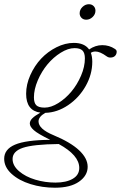

<svg xmlns="http://www.w3.org/2000/svg" viewBox="-77 -649 576 914"><path d="M333.5 -555.2Q319.8 -555.2 311 -564Q302.2 -572.8 302.2 -585.9Q302.2 -603 315.7 -616Q329.1 -628.9 346.2 -628.9Q359.9 -628.9 368.7 -620.1Q377.4 -611.3 377.4 -598.1Q377.4 -581.1 364 -568.1Q350.6 -555.2 333.5 -555.2ZM184.6 244.6Q123.5 244.6 68.4 227.5Q13.2 210.4 -22 178.5Q-57.1 146.5 -57.1 106.9Q-57.1 61.5 -5.6 39.6Q45.9 17.6 162.1 16.6Q103 -12.2 84 -29.3Q64.9 -46.4 64.9 -61Q64.9 -73.7 76.7 -85.7Q88.4 -97.7 115.2 -112.8Q47.4 -122.1 47.4 -202.6Q47.4 -247.1 67.4 -291.7Q87.4 -336.4 118.9 -369.9Q150.4 -403.3 191.9 -424.1Q233.4 -444.8 274.4 -444.8Q325.2 -444.8 347.2 -413.6Q377 -434.1 409.7 -434.1Q443.4 -434.1 470.2 -416Q478.5 -410.6 478.5 -403.3Q478.5 -391.1 470.7 -383.1Q462.9 -375 448.2 -375Q438.5 -375 430.7 -380.9Q398.9 -403.8 377.9 -403.8Q364.3 -403.8 355.5 -397.5Q362.3 -379.4 362.3 -355Q362.3 -294.9 330.8 -239.3Q299.3 -183.6 247.3 -148.4Q195.3 -113.3 138.7 -111.8Q106.4 -93.3 106.4 -71.3Q106.4 -35.2 176.8 -5.9Q258.3 27.8 299.3 66.2Q340.3 104.5 340.3 145Q340.3 187 299.3 215.8Q258.3 244.6 184.6 244.6ZM135.3 -136.7Q166 -136.7 200.4 -158.2Q234.9 -179.7 262.7 -212.9Q290.5 -246.1 308.8 -288.8Q327.1 -331.5 327.1 -371.1Q327.1 -397 315.7 -408.4Q304.2 -419.9 277.8 -419.9Q247.1 -419.9 211.9 -397.9Q176.8 -376 148.9 -342.5Q121.1 -309.1 102.8 -266.4Q84.5 -223.6 84.5 -185.5Q84.5 -159.2 95.9 -147.9Q107.4 -136.7 135.3 -136.7ZM-17.1 107.9Q-17.1 139.6 13.7 166Q44.4 192.4 91.1 206.3Q137.7 220.2 187 220.2Q238.3 220.2 269.3 202.1Q300.3 184.1 300.3 150.4Q300.3 89.8 202.6 36.6Q80.6 38.1 31.7 54.7Q-17.1 71.3 -17.1 107.9Z"/></svg>

Font: Elstob ExtraLight
Style: Italic
Weight: 200
Italic angle: -20°
Designer: Peter S. Baker
Version: Version 1.015